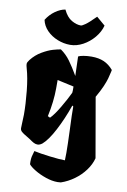

<svg xmlns="http://www.w3.org/2000/svg" viewBox="-110 -897 777 1173"><g transform="rotate(10 279.0 -310.0)"><path d="M541 -517.6 539.1 -507.8Q533.7 -482.9 528.1 -462.9Q522.5 -442.9 509.3 -412.1Q496.1 -381.3 472.2 -339.8L536.6 30.3Q526.4 69.8 499.5 106.2Q472.7 142.6 434.6 170.2Q396.5 197.8 353.5 212.4Q343.3 213.9 332.5 213.9Q298.3 213.9 259.8 200.7Q221.2 187.5 190.7 168.9Q160.2 150.4 148.9 135.7Q148.4 129.4 148.4 118.7Q148.4 101.1 151.1 88.4Q153.8 75.7 161.1 51.8Q197.8 60.1 259.5 67.6Q321.3 75.2 354.5 75.2Q355.5 45.9 355.5 28.3Q355.5 -17.6 351.6 -116.2Q347.2 -211.4 347.7 -257.8L341.3 -262.2Q311 -175.3 273.2 -103.3Q235.4 -31.2 201.7 -2.4Q186.5 9.3 172.4 9.3Q160.6 9.3 148.9 3.2Q137.2 -2.9 120.6 -15.1Q112.3 -21 99.1 -28.3Q77.6 -40.5 67.1 -49.8Q56.6 -59.1 56.6 -71.8L57.6 -101.6Q59.6 -137.7 59.6 -156.2Q59.6 -222.2 51.3 -303Q43 -383.8 27.3 -437Q22 -455.1 22 -463.9Q22 -469.7 24.9 -475.6Q27.8 -481.4 34.7 -490.7Q62 -525.4 98.4 -546.6Q134.8 -567.9 164.8 -576.7Q194.8 -585.4 212.9 -587.9Q247.1 -564 272 -530Q296.9 -496.1 327.6 -443.4Q327.1 -473.1 324.7 -530.8L323.7 -563.5Q332 -568.8 355.5 -573Q378.9 -577.1 405.8 -577.1Q450.2 -577.1 482.7 -563Q515.1 -548.8 541 -518.1L540.5 -517.6ZM327.1 -338.9Q328.1 -350.6 328.1 -352.1V-377.9Q307.1 -383.3 265.6 -391.6L225.6 -400.4V-348.1Q225.6 -267.6 205.1 -172.4L219.7 -165.5Q243.7 -189 276.4 -244.6Q309.1 -300.3 327.1 -338.9ZM450.2 -777.3 396.5 -823.2Q354.5 -780.8 334.2 -766.8Q314 -752.9 307.6 -752.9Q279.8 -752.9 249.5 -770.3Q219.2 -787.6 197.8 -832.5Q167.5 -827.6 136 -805.4Q104.5 -783.2 83 -748.5Q90.8 -711.9 118.2 -683.8Q145.5 -655.8 184.1 -640.4Q222.7 -625 262.7 -625Q302.7 -625 342 -646.2Q381.3 -667.5 410.6 -702.6Q439.9 -737.8 450.2 -777.3Z"/></g></svg>

Font: Fruktur
Style: Regular
Weight: 400
Designer: Viktoriya Grabowska
Foundry: Viktoriya Grabowska
Version: Version 1.004; ttfautohint (v1.4.1)